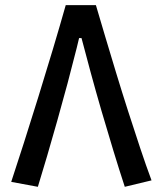

<svg xmlns="http://www.w3.org/2000/svg" viewBox="-20 -718 626 743"><path d="M351.1 -698.2Q366.7 -645 386.7 -577.9Q406.7 -510.7 429.2 -436.8Q451.7 -362.8 475.6 -288.3Q499.5 -213.9 522.5 -145Q545.4 -76.2 566.4 -20L462.9 4.9Q441.4 -60.5 418.5 -135.7Q395.5 -210.9 373 -288.1Q350.6 -365.2 330.8 -438Q311 -510.7 295.4 -570.8H270.5L256.3 -647.5H303.7Q293 -597.7 276.9 -532.7Q260.7 -467.8 241.5 -395.8Q222.2 -323.7 201.7 -251.2Q181.2 -178.7 161.9 -112.8Q142.6 -46.9 126.5 4.9L23.4 -14.2Q45.4 -80.6 72.5 -165.3Q99.6 -250 128.4 -343Q157.2 -436 184.6 -527.3Q211.9 -618.7 234.4 -698.2Z"/></svg>

Font: Cascadia Mono
Style: Regular
Weight: 400
Monospace: yes
Designer: Aaron Bell
Foundry: Saja Typeworks
Version: Version 2404.023